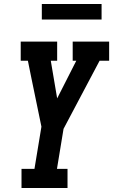

<svg xmlns="http://www.w3.org/2000/svg" viewBox="-20 -944 568 964"><path d="M88 0V-96H153L188 -308L138 -550L120 -639H84V-735H267V-639H235L267 -450L363 -639H345V-735H528V-639H480L299 -297L266 -96H319V0ZM190 -846V-924H490V-846Z"/></svg>

Font: Iosevka Slab Oblique
Style: Bold
Weight: 700
Italic angle: -9°
Monospace: yes
Designer: Belleve Invis
Foundry: Belleve Invis
Version: Version 11.1.1; ttfautohint (v1.8.3)